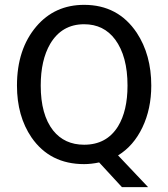

<svg xmlns="http://www.w3.org/2000/svg" viewBox="-20 -665 694 792"><path d="M389 5Q356 12 327 12Q186 12 110 -98Q50 -186 50 -312Q50 -462 130 -556Q206 -645 327 -645Q467 -645 544 -530Q604 -439 604 -312Q604 -216 567.5 -139.5Q531 -63 467 -24L591 107H483ZM148 -312Q148 -192 199 -127Q246 -68 327 -68Q420 -68 467 -144Q506 -208 506 -312Q506 -433 455 -502Q408 -565 327 -565Q235 -565 187 -484Q148 -417 148 -312Z"/></svg>

Font: TajawalTap Med
Style: Regular
Weight: 500
Designer: Boutros Fonts
Foundry: Created by Boutros International 2017
Version: Version 2.700